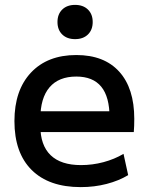

<svg xmlns="http://www.w3.org/2000/svg" viewBox="-20 -755 606 785"><path d="M310 10Q180 10 109.5 -60Q39 -130 39 -260Q39 -386 106.5 -458Q174 -530 292 -530Q406 -530 467.5 -462Q529 -394 529 -269Q529 -256 528.5 -240Q528 -224 527 -215H99V-300H445L428 -274Q428 -359 394 -400.5Q360 -442 292 -442Q220 -442 182.5 -398Q145 -354 145 -270V-240Q145 -161 187 -120.5Q229 -80 311 -80Q358 -80 403 -92Q448 -104 485 -126L504 -39Q466 -16 416 -3Q366 10 310 10ZM287 -595Q254 -595 234.5 -614Q215 -633 215 -665Q215 -697 234.5 -716Q254 -735 287 -735Q320 -735 339.5 -716Q359 -697 359 -665Q359 -633 339.5 -614Q320 -595 287 -595Z"/></svg>

Font: M PLUS 2 Medium
Style: Regular
Weight: 500
Designer: Coji Morishita
Foundry: UNDERFOREST DESIGN
Version: Version 1.001